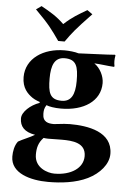

<svg xmlns="http://www.w3.org/2000/svg" viewBox="-59 -698 680 981"><g transform="rotate(5 280.5 -208.0)"><path d="M459 -289C459 -324 439 -365 408 -386C438 -385 474 -379 509 -377L512 -380C510 -389 509 -398 509 -407C509 -416 510 -427 512 -436L509 -439C461 -435 398 -434 323 -430C305 -436 273 -439 251 -439C143 -439 54 -381 54 -285C54 -229 83 -201 109 -183C123 -173 148 -165 148 -165L146 -160C102 -145 59 -107 59 -74C59 -32 83 -5 138 4C116 18 78 32 54 46C37 68 32 99 32 124C32 211 136 238 225 238C290 238 366 230 427 200C486 171 530 121 530 68C530 -46 403 -66 311 -66C294 -66 271 -64 248 -61C234 -60 234 -59 229 -59C201 -59 171 -64 171 -107C171 -123 172 -135 183 -152C197 -146 224 -141 258 -141C374 -141 459 -196 459 -289ZM183 16C189 17 197 18 206 18C236 18 262 17 276 17C332 17 400 22 400 91C400 152 339 193 253 193C219 193 151 172 151 104C151 71 157 43 183 16ZM326 -288C326 -217 306 -181 258 -181C197 -181 187 -217 187 -290C187 -356 203 -399 255 -399C315 -399 326 -363 326 -288ZM87 -635C161 -561 176 -538 214 -484H247C281 -532 294 -549 376 -635L349 -654C305 -628 274 -611 232 -572C194 -609 161 -628 114 -654Z"/></g></svg>

Font: Libertinus Sans
Style: Bold
Weight: 700
Designer: Philipp H. Poll, Khaled Hosny
Foundry: Caleb Maclennan
Version: Version 7.050;RELEASE